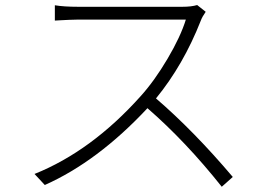

<svg xmlns="http://www.w3.org/2000/svg" viewBox="-20 -710 1040 747"><path d="M747.1 -690.4 780.3 -664.1Q766.6 -644.5 761.7 -630.9Q693.4 -457 586.9 -327.1Q733.4 -201.2 885.7 -21.5L842.8 16.6Q703.1 -159.2 553.7 -289.1Q360.4 -82 154.3 9.8L114.3 -33.2Q335.9 -122.1 527.3 -335.9Q581.1 -395.5 631.8 -481.4Q682.6 -567.4 703.1 -633.8H284.2Q269.5 -633.8 248 -632.8Q226.6 -631.8 210.4 -630.9Q194.3 -629.9 193.4 -629.9V-689.5Q228.5 -683.6 284.2 -683.6H689.5Q724.6 -683.6 747.1 -690.4Z"/></svg>

Font: Gen Shin Gothic Light
Style: Regular
Weight: 200
Designer: [Source Han Sans]
Ryoko NISHIZUKA  (kana & ideographs); Paul D. Hunt (Latin, Greek & Cyrillic); Wenlong ZHANG  (bopomofo
Version: Version 1.002.20150607